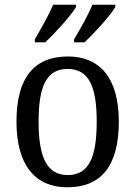

<svg xmlns="http://www.w3.org/2000/svg" viewBox="-20 -786 576 816"><path d="M295 -619V-606H339C381 -645 450 -721 470 -756V-766H373C354 -721 322 -665 295 -619ZM128 -619V-606H172C214 -645 283 -721 303 -756V-766H206C187 -721 155 -665 128 -619ZM266 10C410 10 485 -81 485 -269C485 -456 403 -546 269 -546C125 -546 50 -456 50 -269C50 -81 132 10 266 10ZM268 -42C178 -42 144 -120 144 -269C144 -418 177 -493 267 -493C358 -493 391 -418 391 -269C391 -120 359 -42 268 -42Z"/></svg>

Font: Noto Serif Lao SemiCondensed
Style: Regular
Weight: 400
Width: 4
Designer: Monotype Design Team
Foundry: Monotype Imaging Inc.
Version: Version 2.003